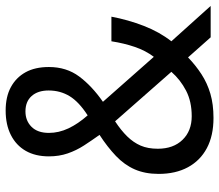

<svg xmlns="http://www.w3.org/2000/svg" viewBox="-68 -697 775 679"><g transform="rotate(-90 319.5 -357.5)"><path d="M268 -725Q317 -725 351 -706.5Q385 -688 403.5 -654.5Q422 -621 422 -572Q422 -510 388.5 -465Q355 -420 299 -381L458 -201Q480 -230 493 -268Q506 -306 513 -351H600Q589 -292 567.5 -236.5Q546 -181 513 -139L638 0H527L456 -80Q428 -53 396.5 -32.5Q365 -12 327.5 -1Q290 10 242 10Q179 10 135 -13.5Q91 -37 67.5 -80.5Q44 -124 44 -184Q44 -232 60 -268.5Q76 -305 107.5 -335Q139 -365 182 -393Q162 -421 144.5 -448Q127 -475 116.5 -505.5Q106 -536 106 -572Q106 -620 125.5 -654Q145 -688 181.5 -706.5Q218 -725 268 -725ZM230 -338Q198 -317 176.5 -295Q155 -273 144 -247.5Q133 -222 133 -187Q133 -132 164.5 -99.5Q196 -67 248 -67Q300 -67 338.5 -87Q377 -107 405 -139ZM265 -655Q232 -655 210.5 -633.5Q189 -612 189 -572Q189 -537 205 -503Q221 -469 251 -435Q299 -466 319 -499Q339 -532 339 -573Q339 -611 319.5 -633Q300 -655 265 -655Z"/></g></svg>

Font: Noto Sans Thai SemiCondensed
Style: Regular
Weight: 400
Width: 4
Designer: Monotype Design Team
Foundry: Monotype Imaging Inc.
Version: Version 2.001